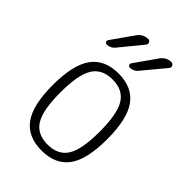

<svg xmlns="http://www.w3.org/2000/svg" viewBox="-226 -848 951 951"><g transform="rotate(45 250.0 -372.5)"><path d="M355.5 -436Q323.2 -488.3 250 -488.3Q176.8 -488.3 144.5 -436Q112.3 -383.8 112.3 -259.8Q112.3 -135.7 144.5 -84Q176.8 -32.2 250 -32.2Q323.2 -32.2 355.5 -84Q387.7 -135.7 387.7 -259.8Q387.7 -383.8 355.5 -436ZM59.6 -259.8Q59.6 -400.4 106.4 -465.3Q153.3 -530.3 250 -530.3Q346.7 -530.3 393.6 -465.8Q440.4 -401.4 440.4 -259.8Q440.4 -118.2 393.6 -54.2Q346.7 9.8 250 9.8Q153.3 9.8 106.4 -54.2Q59.6 -118.2 59.6 -259.8ZM339.8 -725.6Q361.3 -754.9 394.5 -754.9Q405.3 -754.9 410.2 -745.6Q415 -736.3 408.2 -727.5L310.5 -609.4Q294.9 -590.8 269.5 -589.8Q261.7 -589.8 257.8 -596.2Q253.9 -602.5 258.8 -610.4ZM177.7 -725.6Q199.2 -754.9 233.4 -754.9Q243.2 -754.9 247.6 -745.6Q252 -736.3 245.1 -727.5L148.4 -609.4Q132.8 -590.8 107.4 -589.8Q99.6 -589.8 95.7 -596.2Q91.8 -602.5 96.7 -610.4Z"/></g></svg>

Font: Rounded Mgen+ 1mn light
Style: Regular
Weight: 200
Designer: [Source Han Sans]
Ryoko NISHIZUKA  (kana & ideographs); Paul D. Hunt (Latin, Greek & Cyrillic); Wenlong ZHANG  (bopomofo
Version: Version 1.059.20150602